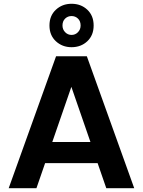

<svg xmlns="http://www.w3.org/2000/svg" viewBox="-20 -997 756 1017"><path d="M497 -133H219L173 0H26L277 -699H440L691 0H543ZM459 -245 358 -537 257 -245ZM476 -862Q476 -810 442.5 -778.5Q409 -747 359 -747Q310 -747 276 -778.5Q242 -810 242 -862Q242 -914 276 -945.5Q310 -977 359 -977Q409 -977 442.5 -945.5Q476 -914 476 -862ZM407 -862Q407 -885 393 -898.5Q379 -912 359 -912Q339 -912 325 -898.5Q311 -885 311 -862Q311 -841 325 -826.5Q339 -812 359 -812Q379 -812 393 -826.5Q407 -841 407 -862Z"/></svg>

Font: MSTAGE SemiBold
Style: Regular
Weight: 600
Designer: Ninad Kale (Devanagari), Jonny Pinhorn (Latin)
Foundry: Indian Type Foundry
Version: 4.004